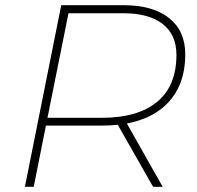

<svg xmlns="http://www.w3.org/2000/svg" viewBox="-20 -720 758 740"><path d="M76 0 216 -700H456Q569 -700 631.5 -650.5Q694 -601 694 -511Q694 -421 655 -359.5Q616 -298 545 -267Q510 -252 469 -244L607 0H570L434 -239Q406 -236 375 -236H157L110 0ZM163 -266H374Q510 -266 585 -327Q660 -388 660 -509Q660 -586 607 -627.5Q554 -669 455 -669H244Z"/></svg>

Font: Montserrat Thin ExtraLight
Style: Italic
Weight: 250
Italic angle: -11.3°
Version: Version 9.000